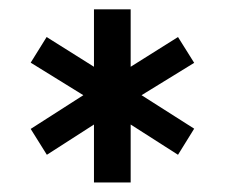

<svg xmlns="http://www.w3.org/2000/svg" viewBox="-20 -693 475 406"><path d="M178.7 -307.1V-429.7L79.1 -365.7L44.9 -420.4L156.2 -491.7L44.9 -560.5L78.6 -614.7L178.7 -551.8V-673.3H256.3V-551.8L356.4 -614.7L390.6 -560.1L279.3 -491.7L390.6 -420.9L356.4 -365.7L256.3 -429.7V-307.1Z"/></svg>

Font: Elstob Grade
Style: Regular
Weight: 400
Designer: Peter S. Baker
Version: Version 1.015